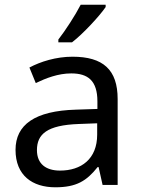

<svg xmlns="http://www.w3.org/2000/svg" viewBox="-20 -786 601 816"><path d="M429 -756V-766H323C300 -721 257 -655 228 -618V-606H286C333 -642 404 -719 429 -756ZM288 -545C218 -545 152 -524 105 -499L132 -433C176 -454 227 -474 283 -474C353 -474 394 -444 394 -355V-323L303 -320C128 -315 46 -256 46 -149C46 -40 118 10 215 10C305 10 348 -17 395 -76H399L416 0H480V-365C480 -490 418 -545 288 -545ZM314 -259 393 -262V-214C393 -110 325 -61 235 -61C177 -61 137 -88 137 -148C137 -216 180 -254 314 -259Z"/></svg>

Font: Noto Sans Psalter Pahlavi
Style: Regular
Weight: 400
Designer: Monotype Design Team
Foundry: Monotype Imaging Inc.
Version: Version 2.002